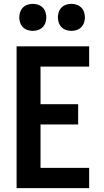

<svg xmlns="http://www.w3.org/2000/svg" viewBox="-20 -975 540 995"><path d="M66 0V-735H442V-630H190V-435H385V-330H190V-105H442V0ZM350 -815Q336 -815 322.5 -819.5Q309 -824 299 -834Q289 -844 284.5 -857.5Q280 -871 280 -885Q280 -899 284.5 -912.5Q289 -926 299 -936Q309 -946 322.5 -950.5Q336 -955 350 -955Q364 -955 377.5 -950.5Q391 -946 401 -936Q411 -926 415.5 -912.5Q420 -899 420 -885Q420 -871 415.5 -857.5Q411 -844 401 -834Q391 -824 377.5 -819.5Q364 -815 350 -815ZM150 -815Q136 -815 122.5 -819.5Q109 -824 99 -834Q89 -844 84.5 -857.5Q80 -871 80 -885Q80 -899 84.5 -912.5Q89 -926 99 -936Q109 -946 122.5 -950.5Q136 -955 150 -955Q164 -955 177.5 -950.5Q191 -946 201 -936Q211 -926 215.5 -912.5Q220 -899 220 -885Q220 -871 215.5 -857.5Q211 -844 201 -834Q191 -824 177.5 -819.5Q164 -815 150 -815Z"/></svg>

Font: Iosevka SS18 Extrabold
Style: Regular
Weight: 800
Monospace: yes
Designer: Belleve Invis
Foundry: Belleve Invis
Version: Version 25.1.1; ttfautohint (v1.8.4)